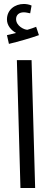

<svg xmlns="http://www.w3.org/2000/svg" viewBox="-20 -947 263 967"><path d="M25 -726C71 -737 135 -755 176 -770L162 -812C150 -807 135 -802 118 -797C102 -797 61 -816 61 -851C61 -870 74 -885 100 -885C111 -885 121 -882 132 -880L139 -919C126 -925 111 -927 100 -927C55 -927 15 -898 15 -849C15 -818 37 -794 61 -781C47 -778 34 -775 15 -770ZM83 0H157L139 -644H65Z"/></svg>

Font: Noto Sans Arabic UI XCn
Style: Regular
Weight: 400
Width: 2
Designer: Monotype Design Team, Nadine Chahine and Nizar Qandah
Foundry: Monotype Imaging Inc.
Version: Version 2.010